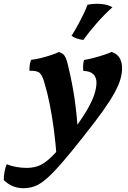

<svg xmlns="http://www.w3.org/2000/svg" viewBox="-142 -740 674 1008"><path d="M166.8 -467Q181.2 -462.5 189.7 -455.3Q198.2 -448.1 204.2 -433.8Q210.2 -419.5 216.1 -392.4Q237.8 -302.9 249.9 -218.8Q262 -134.6 266.6 -49.1L156 90.1Q149.9 9.3 140.6 -61.3Q131.2 -131.9 118.9 -193.4Q106.6 -254.9 90.4 -308.2Q80.4 -343.7 66.1 -356.9Q51.7 -370.2 12.7 -368.2Q12.2 -384.9 14.3 -399.4Q16.3 -413.8 21.3 -426Q43.6 -428 71.4 -435Q99.3 -442 125.4 -450.5Q151.6 -459 166.8 -467ZM443.8 -467.5Q472.4 -458 485.6 -436Q498.9 -414 498.9 -381.7Q498.9 -355.4 490.3 -324.7Q481.6 -294 459.7 -253.7Q437.8 -213.5 399.4 -159.2Q360.9 -105 301.8 -30.6Q230.9 60.1 182.8 115.2Q134.8 170.3 100.8 199.4Q66.9 228.4 39.2 238.2Q11.6 248 -19.1 248Q-48.4 248 -74.5 237.5Q-100.7 226.9 -122.2 205.2Q-122.7 185.6 -118.4 162.5Q-114 139.4 -106.9 122.2Q-83.3 131.8 -56.1 136.6Q-28.8 141.4 -2.7 141.4Q26.1 141.4 51.1 133.9Q76 126.5 102.8 105.8Q129.6 85.2 163.3 46Q196.9 6.8 243.8 -57.2Q290.6 -120 316.9 -166Q343.2 -212 353.9 -246.2Q364.5 -280.4 364.5 -305.8Q364.5 -333.6 348.1 -350.2Q331.6 -366.8 295.5 -367.7Q291.7 -398.3 298.9 -425Q321.6 -428.5 349.7 -436Q377.8 -443.4 403.7 -451.9Q429.6 -460.4 443.8 -467.5ZM317.3 -715Q355.2 -722.5 390.8 -719Q426.5 -715.4 448.1 -701.9Q405.3 -663.2 365.9 -618.4Q326.4 -573.7 296.2 -530.5Q260.6 -533.6 233.5 -551.8Q251.9 -581.1 268.2 -611.1Q284.4 -641 297.4 -668.1Q310.4 -695.1 317.3 -715Z"/></svg>

Font: Vollkorn
Style: Italic
Weight: 400
Italic angle: -11°
Designer: Friedrich Althausen
Foundry: Friedrich Althausen
Version: Version 5.001